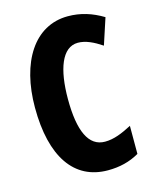

<svg xmlns="http://www.w3.org/2000/svg" viewBox="-111 -800 713 885"><g transform="rotate(-15 245.5 -357.0)"><path d="M311 -594C348 -594 385 -576 424 -550L465 -675C412 -707 358 -724 298 -724C137 -724 43 -572 43 -356C43 -121 133 10 294 10C350 10 399 -2 444 -28V-162C398 -138 358 -121 315 -121C237 -121 200 -202 200 -355C200 -496 235 -594 311 -594Z"/></g></svg>

Font: Noto Sans Sinhala UI ExtraCondensed ExtraBold
Style: Regular
Weight: 800
Width: 2
Designer: Jelle Bosma - Monotype Design Team
Foundry: Monotype Imaging Inc.
Version: Version 2.006